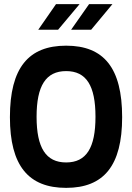

<svg xmlns="http://www.w3.org/2000/svg" viewBox="-20 -900 640 929"><path d="M300 9C118 9 28 -98 28 -333C28 -572 118 -679 300 -679C482 -679 571 -572 571 -333C571 -98 482 9 300 9ZM157 -335C157 -185 202 -114 300 -114C398 -114 442 -185 442 -335C442 -485 398 -556 300 -556C202 -556 157 -485 157 -335ZM165 -756H261L365 -880H251ZM324 -756H421L524 -880H411Z"/></svg>

Font: LT Wave Mono Bold
Style: Regular
Weight: 700
Designer: Daniel Lyons
Version: Version 2.5 (Glyphs App)